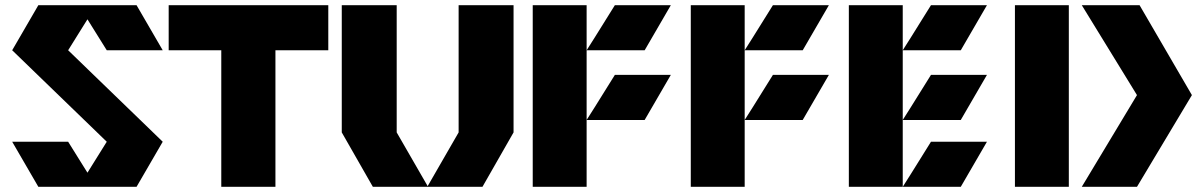

<svg xmlns="http://www.w3.org/2000/svg" viewBox="-20 -721 4639 741"><path d="M317.5 -54.5 243 -174H27L128 0H283H284H291H344H351H352H507L608 -174L243 -527L317.5 -646.5L392 -527H608L507 -701H352H351H344H291H284H283H128L27 -527L392 -174Z M1247 -527V-701H631V-527H834V0H1043V-527Z M1511 -210 1630.5 -2.6 1750 -210V-701H1962V-210L1842 0H1632H1629H1419L1299 -210V-701H1511Z M2353 -701 2275 -575.9 2244 -527H2245H2305H2468L2569 -701ZM2353 -432 2275 -306.9 2244 -258H2245H2305H2468L2569 -432ZM2244 -527V-258V0H2036V-701H2244Z M2963 -701 2885 -575.9 2854 -527H2855H2915H3078L3179 -701ZM2963 -432 2885 -306.9 2854 -258H2855H2915H3078L3179 -432ZM2854 -527V-258V0H2646V-701H2854Z M3573 -174 3495 -48.9 3464 0H3465H3525H3688L3789 -174ZM3573 -701 3495 -575.9 3464 -527H3465H3525H3688L3789 -701ZM3573 -432 3495 -306.9 3464 -258H3465H3525H3688L3789 -432ZM3464 0H3256V-701H3464V-527V-258Z M4368 -354 4155 0H4368L4580 -354L4378 -701H4155ZM4105 0V-701H3897V0Z"/></svg>

Font: Radio Edit
Style: P3
Weight: 800
Version: Version 3.001;PS 003.001;hotconv 1.0.70;makeotf.lib2.5.58329